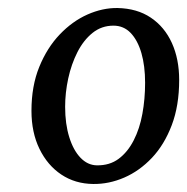

<svg xmlns="http://www.w3.org/2000/svg" viewBox="-20 -821 467 479"><path d="M273 -801Q322 -800 356.2 -777Q390.5 -754 408.8 -713.8Q427 -673.5 427 -621.5Q427 -557.5 408.5 -508.8Q390 -460 359 -427.2Q328 -394.5 290 -378Q252 -361.5 212.5 -362Q167.5 -362.5 133 -385.5Q98.5 -408.5 78.5 -449.5Q58.5 -490.5 58.5 -544.5Q58.5 -606.5 78 -654.2Q97.5 -702 129 -735Q160.5 -768 198.2 -784.8Q236 -801.5 273 -801ZM263 -757Q233.5 -757 211 -739Q188.5 -721 173.2 -691Q158 -661 150.2 -625.2Q142.5 -589.5 142.5 -554.5Q142.5 -511.5 152.8 -478.8Q163 -446 180.8 -427.5Q198.5 -409 221.5 -408.5Q253.5 -408 276 -424.8Q298.5 -441.5 313.5 -470.8Q328.5 -500 335.2 -537Q342 -574 342 -614.5Q342 -656.5 332.8 -688.5Q323.5 -720.5 306 -738.8Q288.5 -757 263 -757Z"/></svg>

Font: Merriweather 24pt SemiCondensed
Style: Italic
Weight: 400
Width: 4
Italic angle: -7.8°
Designer: Eben Sorkin
Foundry: Eben Sorkin
Version: Version 2.101